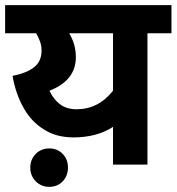

<svg xmlns="http://www.w3.org/2000/svg" viewBox="-20 -642 689 749"><path d="M648.9 -622.1V-512.2H555.2V0H420.9V-147Q357.4 -106 267.1 -106Q198.2 -106 150.4 -137.7Q101.1 -168 71.3 -222.7Q41.5 -274.9 28.8 -346.2Q85.4 -356.9 114.3 -380.9Q142.1 -403.3 142.1 -444.8Q142.1 -464.8 135.7 -481Q129.4 -499 121.1 -512.2H0V-622.1ZM172.9 -288.1Q189 -253.4 214.8 -234.9Q239.7 -215.8 278.8 -215.8Q363.8 -215.8 420.9 -288.1V-512.2H250Q262.7 -490.7 269 -468.8Q275.9 -445.8 275.9 -418.9Q275.9 -328.1 172.9 -288.1ZM98.1 11.7Q98.1 -19.5 119.6 -42Q141.6 -63 171.9 -63Q204.1 -63 224.6 -41.5Q245.1 -20.5 245.1 11.7Q245.1 43.9 224.6 65.4Q204.1 86.9 171.9 86.9Q141.1 86.9 119.6 65.4Q98.1 43.9 98.1 11.7Z"/></svg>

Font: Droid Sans Thai
Style: Bold
Weight: 700
Designer: Steve Matteson
Foundry: Ascender Corporation
Version: Version 1.00